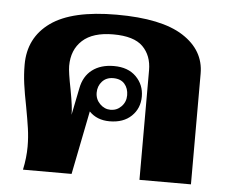

<svg xmlns="http://www.w3.org/2000/svg" viewBox="-45 -614 787 665"><g transform="rotate(5 348.5 -281.5)"><path d="M67 -81Q67 -113 62.5 -144Q58 -175 50 -218Q41 -263 36.5 -296Q32 -329 32 -363Q32 -457 106 -510Q180 -563 335 -563Q491 -563 566.5 -514.5Q642 -466 642 -385V0H463V-381Q463 -432 432 -463Q401 -494 329 -494Q258 -494 222 -461Q186 -428 186 -372Q186 -351 198 -291Q210 -227 209 -204L228 -298Q236 -340 265.5 -362.5Q295 -385 341 -385Q390 -385 418 -357Q446 -329 446 -288Q446 -247 418 -220Q390 -193 342 -193Q298 -193 271 -221L227 0H58Q67 -42 67 -81ZM395 -288Q395 -312 381.5 -327.5Q368 -343 342 -343Q318 -343 303.5 -327Q289 -311 289 -288Q289 -265 305 -249Q321 -233 342 -233Q364 -233 379.5 -249Q395 -265 395 -288Z"/></g></svg>

Font: Taviraj
Style: Bold
Weight: 700
Designer: Katatrad Team
Foundry: CadsonDemak
Version: Version 1.001